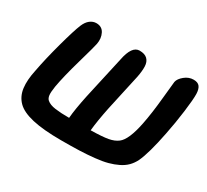

<svg xmlns="http://www.w3.org/2000/svg" viewBox="-143 -906 1255 1164"><g transform="rotate(30 484.5 -324.0)"><path d="M396 37.1Q271 37.1 194.1 19.3Q117.2 1.5 82.3 -34.4Q47.4 -70.3 40.8 -123.8Q34.2 -177.2 49.8 -249Q66.9 -340.8 99.1 -459.2Q131.3 -577.6 149.9 -622.1Q163.1 -653.8 183.3 -669.4Q203.6 -685.1 227.1 -685.1Q266.6 -685.1 283.2 -652.3Q299.8 -619.6 292 -578.1Q287.6 -554.7 251.7 -429.7Q215.8 -304.7 202.1 -226.1Q195.3 -182.6 198.2 -162.6Q201.2 -142.6 212.9 -132.8Q232.9 -115.7 272 -110.4Q311 -105 370.1 -105Q375 -167 397 -271Q407.7 -321.3 431.9 -428Q456.1 -534.7 462.9 -566.9Q483.4 -671.9 537.1 -671.9Q573.7 -671.9 592 -654.1Q610.4 -636.2 611.6 -604.2Q612.8 -572.3 604 -527.8Q594.2 -481.9 575 -395.8Q555.7 -309.6 547.9 -272Q527.8 -174.3 521 -105Q601.6 -106.4 641.1 -113.5Q680.7 -120.6 706.1 -140.1Q749.5 -172.9 774.9 -299.8Q791.5 -382.8 802 -494.1Q812.5 -605.5 814 -612.8Q818.8 -636.7 847.2 -659.9Q875.5 -683.1 909.2 -683.1Q939 -683.1 951.9 -666.3Q964.8 -649.4 965.8 -616.2Q966.8 -578.1 955.3 -489.5Q943.8 -400.9 926.8 -316.9Q896.5 -163.1 865.2 -96.2Q851.1 -67.9 830.6 -47.1Q810.1 -26.4 779.8 -11.5Q749.5 3.4 714.1 12.9Q678.7 22.5 628.2 27.8Q577.6 33.2 523.7 35.2Q469.7 37.1 396 37.1Z"/></g></svg>

Font: Shantell Sans Bouncy
Style: Bold Italic
Weight: 700
Italic angle: -11.31°
Designer: Stephen Nixon, Anya Danilova, Shantell Martin
Foundry: Arrow Type
Version: Version 1.006;[9816181b4]